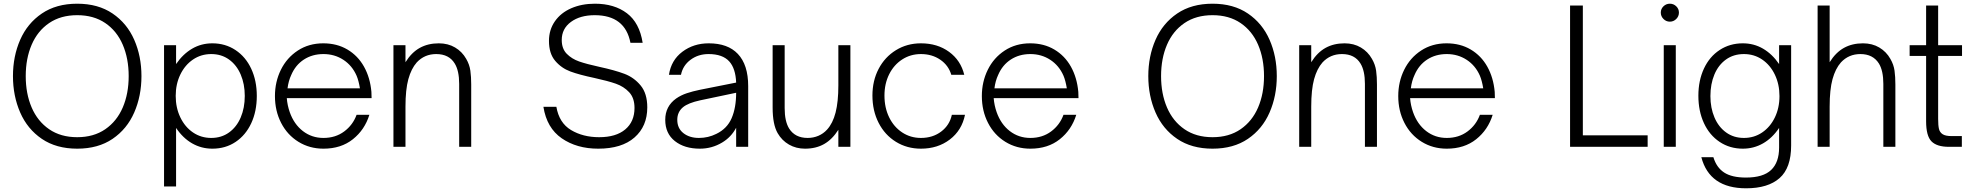

<svg xmlns="http://www.w3.org/2000/svg" viewBox="-20 -793 10653 1037"><path d="M50 -382Q50 -489 89 -578Q128 -667 206 -720Q284 -773 397 -773Q510 -773 588 -720Q666 -667 705 -578Q744 -489 744 -382Q744 -275 705 -185.5Q666 -96 588 -43Q510 10 397 10Q284 10 206 -43Q128 -96 89 -185.5Q50 -275 50 -382ZM675 -382Q675 -477 643 -551.5Q611 -626 548.5 -668.5Q486 -711 397 -711Q308 -711 245.5 -668.5Q183 -626 151 -551.5Q119 -477 119 -382Q119 -287 151 -212.5Q183 -138 245.5 -95Q308 -52 397 -52Q486 -52 548.5 -95Q611 -138 643 -212.5Q675 -287 675 -382Z M1367 -275Q1367 -192 1337 -127.5Q1307 -63 1252.5 -26.5Q1198 10 1127 10Q1068 10 1018 -18.5Q968 -47 931 -102V214H866V-549H931V-447Q968 -501 1017.5 -530Q1067 -559 1127 -559Q1197 -559 1252 -522.5Q1307 -486 1337 -421.5Q1367 -357 1367 -275ZM929 -275Q929 -211 954 -159Q979 -107 1022.5 -77.5Q1066 -48 1121 -48Q1176 -48 1217 -77.5Q1258 -107 1280 -158.5Q1302 -210 1302 -275Q1302 -339 1280 -390.5Q1258 -442 1217 -471.5Q1176 -501 1121 -501Q1066 -501 1022.5 -471.5Q979 -442 954 -390.5Q929 -339 929 -275Z M1465 -274Q1465 -351 1497 -416Q1529 -481 1588.5 -520Q1648 -559 1726 -559Q1800 -559 1856.5 -525.5Q1913 -492 1946 -433Q1979 -374 1986 -297Q1987 -286 1987 -263H1529Q1532 -224 1545 -187Q1568 -122 1616 -85Q1664 -48 1727 -48Q1792 -48 1839 -83Q1886 -118 1906 -173H1975Q1950 -92 1886 -41Q1822 10 1727 10Q1652 10 1592 -27Q1532 -64 1498.5 -129Q1465 -194 1465 -274ZM1924 -316Q1917 -358 1906 -384Q1882 -439 1834.5 -470Q1787 -501 1727 -501Q1667 -501 1621.5 -471.5Q1576 -442 1553 -388Q1538 -356 1533 -316Z M2105 0V-549H2170V-457Q2203 -510 2247.5 -534.5Q2292 -559 2350 -559Q2400 -559 2438 -536.5Q2476 -514 2498 -475Q2516 -444 2520.5 -411Q2525 -378 2525 -337V0H2460V-340Q2460 -411 2436 -450Q2405 -501 2336 -501Q2273 -501 2231 -456Q2201 -422 2185.5 -365.5Q2170 -309 2170 -217V0Z M2915 -216H2985Q3000 -129 3064.5 -90.5Q3129 -52 3216 -52Q3307 -52 3357 -94Q3407 -136 3407 -210Q3407 -264 3378 -295Q3349 -326 3306 -341Q3263 -356 3190 -372Q3109 -389 3060.5 -407Q3012 -425 2978.5 -464.5Q2945 -504 2945 -572Q2945 -632 2977 -678Q3009 -724 3065.5 -748.5Q3122 -773 3193 -773Q3298 -773 3366 -721.5Q3434 -670 3451 -562H3385Q3356 -711 3192 -711Q3113 -711 3063.5 -674.5Q3014 -638 3014 -577Q3014 -530 3041 -502.5Q3068 -475 3108 -461Q3148 -447 3217 -432Q3300 -414 3352 -394.5Q3404 -375 3440 -331.5Q3476 -288 3476 -213Q3476 -111 3407 -50.5Q3338 10 3211 10Q3095 10 3014 -46Q2933 -102 2915 -216Z M3573 -146Q3573 -219 3632 -261Q3658 -279 3689.5 -289.5Q3721 -300 3760 -308L3956 -347Q3953 -423 3919 -461Q3883 -501 3807 -501Q3751 -501 3709.5 -470Q3668 -439 3658 -389H3593Q3605 -468 3665.5 -513.5Q3726 -559 3808 -559Q3911 -559 3965 -502Q4021 -443 4021 -328V0H3956V-103Q3929 -52 3880 -23Q3825 10 3760 10Q3677 10 3625 -31Q3573 -72 3573 -146ZM3849 -70Q3907 -98 3931.5 -154.5Q3956 -211 3956 -292L3761 -251Q3697 -237 3669 -214Q3638 -188 3638 -146Q3638 -100 3671 -74Q3704 -48 3755 -48Q3805 -48 3849 -70Z M4180 -74Q4153 -121 4153 -212V-549H4218V-209Q4218 -138 4242 -99Q4274 -48 4342 -48Q4373 -48 4400 -59.5Q4427 -71 4447 -93Q4478 -127 4493 -185Q4508 -243 4508 -332V-549H4573V0H4508V-92Q4475 -40 4431 -15Q4387 10 4328 10Q4280 10 4241.5 -12Q4203 -34 4180 -74Z M4692 -277Q4692 -357 4725.5 -421Q4759 -485 4819 -522Q4879 -559 4954 -559Q5043 -559 5106 -513Q5169 -467 5188 -389H5118Q5103 -440 5058.5 -470.5Q5014 -501 4954 -501Q4898 -501 4853 -472Q4808 -443 4782.5 -392Q4757 -341 4757 -277Q4757 -211 4782.5 -159Q4808 -107 4853 -77.5Q4898 -48 4954 -48Q5018 -48 5063.5 -82.5Q5109 -117 5121 -173H5192Q5175 -89 5110 -39.5Q5045 10 4954 10Q4879 10 4819 -27Q4759 -64 4725.5 -129.5Q4692 -195 4692 -277Z M5283 -274Q5283 -351 5315 -416Q5347 -481 5406.5 -520Q5466 -559 5544 -559Q5618 -559 5674.5 -525.5Q5731 -492 5764 -433Q5797 -374 5804 -297Q5805 -286 5805 -263H5347Q5350 -224 5363 -187Q5386 -122 5434 -85Q5482 -48 5545 -48Q5610 -48 5657 -83Q5704 -118 5724 -173H5793Q5768 -92 5704 -41Q5640 10 5545 10Q5470 10 5410 -27Q5350 -64 5316.5 -129Q5283 -194 5283 -274ZM5742 -316Q5735 -358 5724 -384Q5700 -439 5652.5 -470Q5605 -501 5545 -501Q5485 -501 5439.5 -471.5Q5394 -442 5371 -388Q5356 -356 5351 -316Z M6182 -382Q6182 -489 6221 -578Q6260 -667 6338 -720Q6416 -773 6529 -773Q6642 -773 6720 -720Q6798 -667 6837 -578Q6876 -489 6876 -382Q6876 -275 6837 -185.5Q6798 -96 6720 -43Q6642 10 6529 10Q6416 10 6338 -43Q6260 -96 6221 -185.5Q6182 -275 6182 -382ZM6807 -382Q6807 -477 6775 -551.5Q6743 -626 6680.5 -668.5Q6618 -711 6529 -711Q6440 -711 6377.5 -668.5Q6315 -626 6283 -551.5Q6251 -477 6251 -382Q6251 -287 6283 -212.5Q6315 -138 6377.5 -95Q6440 -52 6529 -52Q6618 -52 6680.5 -95Q6743 -138 6775 -212.5Q6807 -287 6807 -382Z M6997 0V-549H7062V-457Q7095 -510 7139.5 -534.5Q7184 -559 7242 -559Q7292 -559 7330 -536.5Q7368 -514 7390 -475Q7408 -444 7412.5 -411Q7417 -378 7417 -337V0H7352V-340Q7352 -411 7328 -450Q7297 -501 7228 -501Q7165 -501 7123 -456Q7093 -422 7077.5 -365.5Q7062 -309 7062 -217V0Z M7532 -274Q7532 -351 7564 -416Q7596 -481 7655.5 -520Q7715 -559 7793 -559Q7867 -559 7923.5 -525.5Q7980 -492 8013 -433Q8046 -374 8053 -297Q8054 -286 8054 -263H7596Q7599 -224 7612 -187Q7635 -122 7683 -85Q7731 -48 7794 -48Q7859 -48 7906 -83Q7953 -118 7973 -173H8042Q8017 -92 7953 -41Q7889 10 7794 10Q7719 10 7659 -27Q7599 -64 7565.5 -129Q7532 -194 7532 -274ZM7991 -316Q7984 -358 7973 -384Q7949 -439 7901.5 -470Q7854 -501 7794 -501Q7734 -501 7688.5 -471.5Q7643 -442 7620 -388Q7605 -356 7600 -316Z M8879 0H8460V-763H8529V-62H8879Z M9031 0H8966V-549H9031ZM8950 -725Q8950 -745 8964.5 -759Q8979 -773 8999 -773Q9019 -773 9033.5 -759Q9048 -745 9048 -725Q9048 -705 9033.5 -690.5Q9019 -676 8999 -676Q8979 -676 8964.5 -690.5Q8950 -705 8950 -725Z M9169 56H9234Q9251 112 9292.5 139Q9334 166 9410 166Q9503 166 9546 125Q9589 84 9589 4V-102Q9552 -47 9502 -18.5Q9452 10 9393 10Q9323 10 9268 -26.5Q9213 -63 9183 -128Q9153 -193 9153 -276Q9153 -358 9183 -422.5Q9213 -487 9268 -523Q9323 -559 9393 -559Q9453 -559 9502.5 -530Q9552 -501 9589 -447V-549H9654V-7Q9654 114 9591.5 169Q9529 224 9411 224Q9213 224 9169 56ZM9591 -274Q9591 -338 9566 -390Q9541 -442 9497.5 -471.5Q9454 -501 9399 -501Q9343 -501 9302 -471.5Q9261 -442 9239.5 -390.5Q9218 -339 9218 -274Q9218 -210 9240 -158.5Q9262 -107 9303 -77.5Q9344 -48 9399 -48Q9454 -48 9497.5 -77.5Q9541 -107 9566 -158.5Q9591 -210 9591 -274Z M9797 0V-763H9862V-457Q9895 -510 9939.5 -534.5Q9984 -559 10042 -559Q10092 -559 10130 -536.5Q10168 -514 10190 -475Q10208 -444 10212.5 -411Q10217 -378 10217 -337V0H10152V-340Q10152 -411 10128 -450Q10096 -501 10028 -501Q9965 -501 9923 -456Q9893 -422 9877.5 -365.5Q9862 -309 9862 -217V0Z M10506 0Q10441 0 10412 -29.5Q10383 -59 10383 -138V-491H10294V-549H10383V-763H10448V-549H10577V-491H10448V-151Q10448 -115 10452.5 -96.5Q10457 -78 10472.5 -68Q10488 -58 10521 -58H10576V0Z"/></svg>

Font: Open Sauce One Light
Style: Regular
Weight: 300
Designer: Alfredo Marco Pradil
Foundry: Creative Sauce Fz LLC
Version: Version 1.477